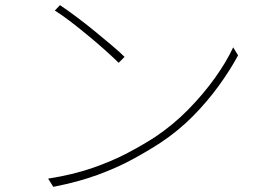

<svg xmlns="http://www.w3.org/2000/svg" viewBox="-20 -725 1040 746"><path d="M213 -705Q240 -687 275 -661Q310 -635 346 -605.5Q382 -576 413.5 -549.5Q445 -523 464 -504L441 -481Q423 -499 393 -526Q363 -553 327.5 -582.5Q292 -612 257 -639Q222 -666 193 -684ZM167 -31Q263 -46 339.5 -72.5Q416 -99 476.5 -131Q537 -163 583 -193Q652 -239 711 -299Q770 -359 815 -422Q860 -485 886 -541L905 -510Q875 -454 831 -393Q787 -332 730.5 -274.5Q674 -217 603 -170Q554 -138 494 -105.5Q434 -73 359 -45.5Q284 -18 187 1Z"/></svg>

Font: Noto Sans TC Thin
Style: Regular
Weight: 100
Designer: Ryoko NISHIZUKA 西塚涼子 (kana, bopomofo & ideographs); Paul D. Hunt (Latin, Greek & Cyrillic); Sandoll Communications 산돌커뮤니
Foundry: Adobe
Version: Version 2.004-H2;hotconv 1.0.118;makeotfexe 2.5.65603